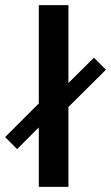

<svg xmlns="http://www.w3.org/2000/svg" viewBox="-49 -732 435 752"><path d="M103 0V-233L18 -148L-29 -195L103 -327V-712H219V-407L319 -506L366 -459L219 -313V0Z"/></svg>

Font: Mukta Malar SemiBold
Style: Regular
Weight: 600
Designer: Aadarsh Rajan, Girish Dalvi, Yashodeep Gholap
Foundry: Ek Type
Version: Version 2.538;PS 1.000;hotconv 16.6.51;makeotf.lib2.5.65220;